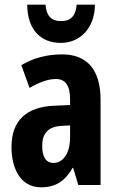

<svg xmlns="http://www.w3.org/2000/svg" viewBox="-20 -789 504 819"><path d="M385 -769H307C303 -719 280 -699 240 -699C199 -699 178 -721 174 -769H96C97 -662 154 -606 239 -606C322 -606 384 -669 385 -769ZM245 -557C179 -557 120 -541 71 -511L106 -414C151 -440 187 -452 218 -452C260 -452 279 -423 279 -364V-341L211 -338C93 -333 29 -275 29 -162C29 -74 65 10 155 10C219 10 257 -17 290 -73H292L314 0H409V-363C409 -491 352 -557 245 -557ZM242 -252 279 -254V-203C279 -137 250 -94 209 -94C177 -94 160 -118 160 -167C160 -221 187 -249 242 -252Z"/></svg>

Font: Noto Sans Georgian ExtraCondensed Bold
Style: Regular
Weight: 700
Width: 2
Designer: Monotype Design Team, Akaki Razmadze
Foundry: Google LLC
Version: Version 2.005